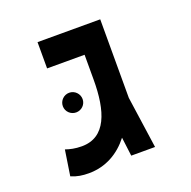

<svg xmlns="http://www.w3.org/2000/svg" viewBox="-110 -694 805 811"><g transform="rotate(-20 293.0 -288.5)"><path d="M155.8 8.8C232.9 8.8 294.4 -27.8 338.4 -84.5L349.1 0H456.1L422.9 -232.9V-585.9H141.1V-467.8H309.6V-356.4C309.6 -214.4 275.9 -108.4 167 -108.4C136.7 -108.4 114.3 -113.8 94.7 -120.6L77.1 -5.9C103.5 5.4 127.9 8.8 155.8 8.8ZM193.4 -251C217.8 -251 237.8 -270.5 237.8 -294.9C237.8 -319.3 217.8 -339.4 193.4 -339.4C168.9 -339.4 148.9 -319.3 148.9 -294.9C148.9 -270.5 168.9 -251 193.4 -251Z"/></g></svg>

Font: Cascadia Code NF SemiBold
Style: Regular
Weight: 600
Monospace: yes
Designer: Aaron Bell
Foundry: Saja Typeworks
Version: Version 2404.023